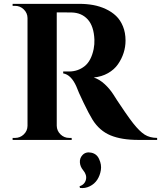

<svg xmlns="http://www.w3.org/2000/svg" viewBox="-20 -720 829 988"><path d="M44.9 -700.2H388.2Q425.8 -700.2 459.5 -694.1Q493.2 -688 524.2 -673.6Q555.2 -659.2 577.4 -637.9Q599.6 -616.7 612.8 -584.2Q626 -551.8 626 -511.2Q626 -478.5 616 -447.5Q606 -416.5 586.9 -389.2Q567.9 -361.8 535.6 -343.5Q503.4 -325.2 462.4 -321.3Q492.2 -311.5 518.8 -286.9Q545.4 -262.2 564 -232.9Q567.4 -227.1 582.8 -203.4Q598.1 -179.7 623.3 -143.3Q648.4 -106.9 665 -85.9Q698.2 -43.9 724.4 -27.3Q750.5 -10.7 788.6 -10.3V0H691.4Q605.5 0 548.8 -23.4Q492.2 -46.9 456.5 -103.5Q438 -133.3 409.9 -191.7Q381.8 -250 373 -274.9Q346.2 -335.4 305.2 -342.3V-352.1H335.9Q381.3 -352.5 415.3 -379.4Q449.2 -406.2 461.9 -467.3Q466.8 -492.7 465.8 -516.1Q462.9 -585.4 431.4 -620.1Q399.9 -654.8 348.1 -655.8Q333.5 -656.2 304.9 -656.2Q276.4 -656.2 272 -656.2V-72.8Q272.5 -46.9 291.3 -28.6Q310.1 -10.3 336.4 -10.3H348.6L349.1 0H44.9V-10.3H57.6Q83.5 -10.3 102.3 -28.3Q121.1 -46.4 121.6 -72.3V-627.4Q121.1 -653.3 102.3 -671.6Q83.5 -689.9 57.6 -689.9H44.9ZM391.6 247.1 389.2 238.8Q416 229.5 422.1 204.8Q428.2 180.2 407.7 155.8Q392.6 137.7 391.1 115.7Q389.6 93.8 404.3 78.1Q421.4 59.6 450 65.7Q478.5 71.8 490.2 99.1Q503.4 127.4 499 155.3Q494.6 183.1 480.5 204.8Q466.3 226.6 442.1 238.5Q418 250.5 391.6 247.1Z"/></svg>

Font: Cinzel Decorative Bold
Style: Regular
Weight: 700
Designer: Natanael Gama
Version: Version 1.001;PS 001.001;hotconv 1.0.56;makeotf.lib2.0.21325